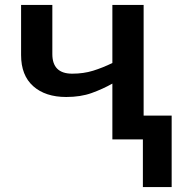

<svg xmlns="http://www.w3.org/2000/svg" viewBox="-20 -562 726 774"><path d="M559 -542V-96H672V192H556V0H433V-225Q394 -203 349.5 -187Q305 -171 247 -171Q163 -171 114 -214.5Q65 -258 65 -340V-542H191V-344Q191 -265 271 -265Q317 -265 355.5 -277Q394 -289 433 -308V-542Z"/></svg>

Font: Noto Sans SemiBold
Style: Regular
Weight: 600
Designer: Monotype Design Team
Foundry: Monotype Imaging Inc.
Version: Version 2.007